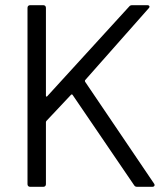

<svg xmlns="http://www.w3.org/2000/svg" viewBox="-20 -720 632 740"><path d="M96 0H147C153 0 157 -4 157 -10V-249C157 -251 158 -253 159 -254L254 -355C256 -357 259 -356 260 -354L497 -6C500 -1 504 0 509 0H567C575 0 578 -6 574 -12L308 -405C307 -407 307 -410 308 -411L553 -688C559 -694 556 -700 548 -700H490C485 -700 481 -699 478 -695L162 -349C160 -346 157 -348 157 -351V-690C157 -696 153 -700 147 -700H96C90 -700 86 -696 86 -690V-10C86 -4 90 0 96 0Z"/></svg>

Font: Elastic
Style: elastic
Weight: 400
Designer: Jeremy Tribby
Foundry: Tribby Type
Version: Version 1.422;hotconv 1.0.109;makeotfexe 2.5.65596